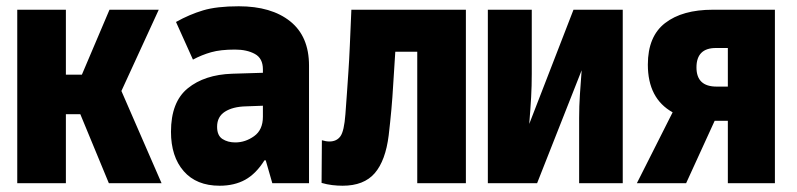

<svg xmlns="http://www.w3.org/2000/svg" viewBox="-20 -584 2540 612"><path d="M35 0V-553H190V-346H241L329 -553H486L367 -294L495 0H327L236 -220H190V0Z M680 8Q606 8 565.5 -38.5Q525 -85 525 -164Q525 -259 578.5 -302.5Q632 -346 720 -349L818 -352V-363Q818 -398 792.5 -412Q767 -426 729 -426Q683 -426 653 -417.5Q623 -409 595 -394L541 -514Q584 -538 627.5 -551Q671 -564 741 -564Q845 -564 905 -516Q965 -468 965 -375V0H848L827 -73H823Q796 -30 761.5 -11Q727 8 680 8ZM730 -130Q762 -130 790 -150Q818 -170 818 -212V-247L764 -245Q722 -244 697 -228Q672 -212 672 -180Q672 -152 689 -141Q706 -130 730 -130Z M1072 8Q1056 8 1039 6Q1022 4 1005 -1L1006 -137Q1019 -133 1030 -133Q1053 -133 1065 -149.5Q1077 -166 1081 -220Q1084 -258 1086 -289Q1088 -320 1090.5 -355Q1093 -390 1095 -437Q1097 -484 1100 -553H1465V0H1310V-419H1240Q1236 -361 1233.5 -317Q1231 -273 1227.5 -234.5Q1224 -196 1219 -153Q1209 -72 1174.5 -32Q1140 8 1072 8Z M1535 0V-553H1675V-349Q1675 -310 1673 -274.5Q1671 -239 1667 -189L1808 -553H1965V0H1826V-208Q1826 -246 1828.5 -283Q1831 -320 1834 -360L1692 0Z M2010 0 2124 -226Q2045 -270 2045 -378Q2045 -468 2100 -510.5Q2155 -553 2252 -553H2450V0H2300V-199H2258L2167 0ZM2264 -308H2300V-431H2262Q2200 -431 2200 -369Q2200 -308 2264 -308Z"/></svg>

Font: Noto Sans Mono ExtraCondensed Black
Style: Regular
Weight: 900
Width: 2
Designer: Monotype Design Team
Foundry: Monotype Imaging Inc.
Version: Version 2.014